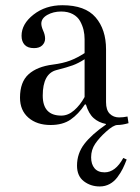

<svg xmlns="http://www.w3.org/2000/svg" viewBox="-20 -459 523 717"><path d="M54.7 -94.2Q54.7 -152.8 86.7 -181.6Q118.7 -210.4 177.2 -217.8Q215.3 -222.7 241.7 -232.7Q268.1 -242.7 295.9 -260.7V-312.5Q295.9 -330.6 292 -347.2Q288.1 -363.8 279.1 -380.1Q270 -396.5 252 -406.2Q233.9 -416 208.5 -416Q179.2 -416 156.7 -403.3Q134.3 -390.6 134.3 -370.6Q134.3 -360.4 141.1 -344.7Q148.4 -329.1 148.4 -314.5Q148.4 -300.3 137.9 -289.8Q127.4 -279.3 106.9 -279.3Q83.5 -279.3 72 -291.7Q60.5 -304.2 60.5 -325.2Q60.5 -369.6 105.2 -404.5Q149.9 -439.5 212.9 -439.5Q297.9 -439.5 336.9 -394.3Q376 -349.1 376 -274.4V-77.6Q376 -47.9 389.9 -34.2Q403.8 -20.5 424.8 -20.5Q439.5 -20.5 456.1 -23.9L460 1Q436.5 7.8 418.5 7.8Q403.3 7.8 375 33.7Q350.6 55.7 335.4 78.1Q320.3 100.6 320.3 128.4Q320.3 154.3 333 169.4Q345.7 184.6 370.6 184.6Q411.1 184.6 440.4 130.9L453.1 136.7Q445.8 155.8 438.5 170.7Q431.2 185.5 418.9 202.1Q406.7 218.8 389.9 228Q373 237.3 352.5 237.3Q318.4 237.3 293 217.8Q267.6 198.2 267.6 159.7Q267.6 114.3 294.9 78.6Q322.3 43 375.5 6.3V3.9Q348.1 -1.5 329.6 -18.1Q311 -34.7 300.8 -68.8H296.9Q272.9 -32.7 243.7 -12.5Q214.4 7.8 168.9 7.8Q117.7 7.8 86.2 -19.5Q54.7 -46.9 54.7 -94.2ZM139.6 -102.1Q139.6 -27.3 209 -27.3Q234.4 -27.3 256.8 -46.9Q279.3 -66.4 295.9 -96.7V-237.8Q272.5 -222.7 251.7 -215.1Q231 -207.5 190.9 -197.3Q139.6 -184.1 139.6 -102.1Z"/></svg>

Font: Theano Didot
Style: Regular
Weight: 400
Designer: Alexey Kryukov
Version: Version 2.0